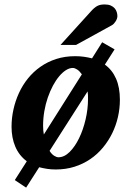

<svg xmlns="http://www.w3.org/2000/svg" viewBox="-20 -754 593 868"><path d="M377.9 -307.1Q377.9 -315.9 377.7 -324.7Q377.4 -333.5 376 -340.8L204.1 -71.8Q213.9 -56.6 224.9 -49.8Q235.8 -43 244.1 -43Q270.5 -43 294.7 -66.9Q318.8 -90.8 337.4 -128.9Q356 -167 366.9 -213.9Q377.9 -260.7 377.9 -307.1ZM350.1 -418Q339.4 -433.1 328.6 -439.9Q317.9 -446.8 309.1 -446.8Q293.9 -446.8 278.1 -436.8Q262.2 -426.8 247.3 -408.9Q232.4 -391.1 219.2 -366.5Q206.1 -341.8 196 -312.7Q186 -283.7 180.4 -251.2Q174.8 -218.8 174.8 -185.1Q174.8 -163.1 178.2 -146ZM522 -303.2Q522 -263.7 513.2 -225.1Q504.4 -186.5 487.3 -151.6Q470.2 -116.7 445.3 -86.7Q420.4 -56.6 388.2 -34.7Q356 -12.7 316.7 -0.2Q277.3 12.2 231.9 12.2Q210.9 12.2 192.4 9.3Q173.8 6.3 157.2 2L98.1 94.2L46.9 60.1L101.1 -24.9Q65.9 -51.3 49.1 -91.3Q32.2 -131.3 32.2 -181.2Q32.2 -220.2 40.8 -259Q49.3 -297.9 65.7 -333.5Q82 -369.1 106.4 -399.4Q130.9 -429.7 162.8 -452.1Q194.8 -474.6 234.1 -487.3Q273.4 -500 319.8 -500Q341.3 -500 360.1 -497.3Q378.9 -494.6 396 -490.2L441.9 -563L498 -530.8L454.1 -461.9Q487.3 -438 504.6 -398.4Q522 -358.9 522 -303.2ZM510.7 -681.2Q510.7 -676.3 508.8 -670.2Q506.8 -664.1 503.2 -658.2Q499.5 -652.3 494.9 -647.2Q490.2 -642.1 484.4 -639.2L323.7 -550.8H253.4L390.6 -702.1Q398.9 -711.4 406 -717.5Q413.1 -723.6 420.4 -727.3Q427.7 -731 435.5 -732.4Q443.4 -733.9 453.6 -733.9Q469.7 -733.9 480.7 -729Q491.7 -724.1 498.3 -716.6Q504.9 -709 507.8 -699.5Q510.7 -689.9 510.7 -681.2Z"/></svg>

Font: Charis SIL Phon
Style: Bold Italic
Weight: 700
Italic angle: -11°
Foundry: SIL International
Version: Version 5.000